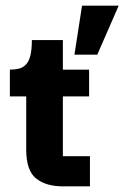

<svg xmlns="http://www.w3.org/2000/svg" viewBox="-20 -661 441 681"><path d="M203 0Q143 0 108 -28Q73 -56 73 -130V-332H203V-107H299V0ZM15 -319V-414Q33 -414 47 -417.5Q61 -421 71.5 -431.5Q82 -442 87.5 -463Q93 -484 93 -519H203V-414H296V-319ZM244 -467 271 -641H401L325 -467Z"/></svg>

Font: Darker Grotesque Light Black
Style: Regular
Weight: 900
Version: Version 1.000;gftools[0.9.28]